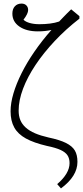

<svg xmlns="http://www.w3.org/2000/svg" viewBox="-20 -822 464 1071"><path d="M320 229 299 205Q333 176 350.5 146.5Q368 117 368 88Q368 62 356.5 44.5Q345 27 318 14.5Q291 2 242 -8Q169 -25 124.5 -49.5Q80 -74 59.5 -111Q39 -148 39 -201Q39 -247 55 -301Q71 -355 100.5 -414Q130 -473 172 -534Q214 -595 267 -655Q249 -651 230.5 -649Q212 -647 191 -647Q127 -647 88 -674Q49 -701 49 -746Q49 -772 63 -787Q77 -802 100 -802Q117 -802 127 -792Q137 -782 137 -766Q137 -756 130.5 -742.5Q124 -729 111 -712Q123 -700 146.5 -693.5Q170 -687 200 -687Q230 -687 258.5 -690.5Q287 -694 310 -702Q325 -717 334.5 -727.5Q344 -738 354 -747.5Q364 -757 377 -770L423 -732V-718Q347 -659 285 -593Q223 -527 178 -459.5Q133 -392 108.5 -327Q84 -262 84 -205Q84 -175 93.5 -152Q103 -129 123.5 -110.5Q144 -92 175.5 -78.5Q207 -65 251 -55Q313 -42 348 -24.5Q383 -7 397.5 17.5Q412 42 412 81Q412 121 389 158Q366 195 320 229Z"/></svg>

Font: Literata 18pt ExtraLight
Style: Regular
Weight: 250
Designer: Latin by Veronika Burian and Jose Scaglione. Greek by Irene Vlachou. Cyrillic by Vera Evstafieva.
Foundry: TypeTogether
Version: Version 3.103;gftools[0.9.29]